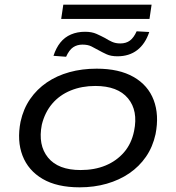

<svg xmlns="http://www.w3.org/2000/svg" viewBox="-20 -793 753 822"><path d="M321 9Q224 9 162.5 -27Q101 -63 76.5 -126.5Q52 -190 68 -272Q80 -327 109 -369Q138 -411 180.5 -440Q223 -469 277 -484Q331 -499 394 -499Q490 -499 552 -463.5Q614 -428 638 -364.5Q662 -301 646 -219Q634 -164 605 -122Q576 -80 533.5 -51Q491 -22 437 -6.5Q383 9 321 9ZM325 -65Q385 -65 432 -84.5Q479 -104 511 -141Q543 -178 554 -232Q572 -319 528 -372Q484 -425 388 -425Q330 -425 282.5 -405.5Q235 -386 203.5 -349Q172 -312 159 -259Q142 -172 185.5 -118.5Q229 -65 325 -65ZM242 -712 251 -773H629L620 -712ZM263 -550 209 -554Q220 -588 238.5 -611Q257 -634 284 -645.5Q311 -657 344 -657Q373 -657 393 -648Q413 -639 430 -630Q444 -621 459.5 -614Q475 -607 495 -607Q520 -607 536.5 -619.5Q553 -632 565 -659L619 -656Q602 -605 567.5 -578.5Q533 -552 483 -552Q455 -552 436.5 -560.5Q418 -569 402 -578Q386 -587 371 -594.5Q356 -602 333 -602Q310 -602 293 -590.5Q276 -579 263 -550Z"/></svg>

Font: Nunito Sans 10pt Expanded
Style: Italic
Weight: 400
Width: 7
Italic angle: -9°
Designer: Vernon Adams
Foundry: Vernon Adams
Version: Version 3.101;gftools[0.9.27]